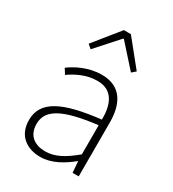

<svg xmlns="http://www.w3.org/2000/svg" viewBox="-182 -837 853 948"><g transform="rotate(30 245.0 -362.5)"><path d="M197 12C260 12 319 -23 368 -63H370L375 0H410V-308C410 -409 372 -492 259 -492C181 -492 115 -455 82 -430L101 -400C133 -423 189 -455 255 -455C350 -455 370 -375 369 -300C155 -276 58 -226 58 -119C58 -28 122 12 197 12ZM204 -24C148 -24 100 -51 100 -121C100 -199 168 -244 369 -268V-102C308 -51 259 -24 204 -24ZM147 -573 260 -699H264L377 -573L399 -592L282 -737H242L125 -592Z"/></g></svg>

Font: Source Sans Pro Light
Style: Regular
Weight: 300
Designer: Paul D. Hunt
Foundry: Adobe Systems Incorporated
Version: Version 3.006;hotconv 1.0.111;makeotfexe 2.5.65597